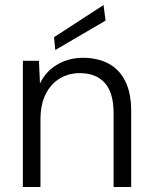

<svg xmlns="http://www.w3.org/2000/svg" viewBox="-20 -744 602 764"><path d="M71 0V-502H135L139 -412Q163 -461 208.5 -487.5Q254 -514 310 -514Q368 -514 411 -491.5Q454 -469 478 -422Q502 -375 502 -302V0H432V-294Q432 -375 397 -414Q362 -453 298 -453Q253 -453 217.5 -431.5Q182 -410 161.5 -369Q141 -328 141 -267V0ZM200 -545 195 -596 392 -724 400 -662Z"/></svg>

Font: DM Sans 16pt Light
Style: Regular
Weight: 300
Version: Version 4.004;gftools[0.9.30]